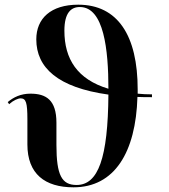

<svg xmlns="http://www.w3.org/2000/svg" viewBox="-20 -790 720 820"><path d="M294 10C469 10 560 -139 567 -376C587 -375 608 -375 629 -375V-387C608 -387 587 -388 568 -390C568 -396 568 -402 568 -408C568 -638 483 -770 314 -770C197 -770 135 -711 135 -622C135 -501 227 -416 443 -386C441 -116 400 0 307 0C244 0 221 -41 221 -171V-266C221 -363 177 -390 110 -390C69 -390 38 -375 13 -354L19 -345C38 -362 57 -370 69 -370C91 -369 97 -352 97 -280V-173C97 -47 172 10 294 10ZM255 -659C255 -735 283 -760 321 -760C424 -760 443 -577 443 -411C310 -451 255 -538 255 -659Z"/></svg>

Font: Noto Serif Display SemiCondensed SemiBold
Style: Regular
Weight: 600
Width: 4
Designer: Monotype Design Team
Foundry: Monotype Imaging Inc.
Version: Version 2.009